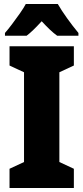

<svg xmlns="http://www.w3.org/2000/svg" viewBox="-20 -947 420 967"><path d="M352 0H28V-97L101 -131V-583L28 -617V-714H352V-617L279 -583V-131L352 -97ZM271 -927Q290 -894 318 -855Q346 -816 375 -781V-767H268Q250 -780 231 -798Q212 -816 190 -840Q167 -815 148.5 -797Q130 -779 114 -767H5V-781Q20 -798 40.5 -825Q61 -852 80.5 -880Q100 -908 110 -927Z"/></svg>

Font: Noto Sans Lao Condensed Black
Style: Regular
Weight: 900
Width: 3
Designer: Monotype Design Team
Foundry: Monotype Imaging Inc.
Version: Version 2.003; ttfautohint (v1.8.4.7-5d5b)